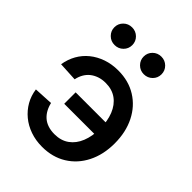

<svg xmlns="http://www.w3.org/2000/svg" viewBox="-213 -847 969 969"><g transform="rotate(45 271.5 -362.0)"><path d="M259.8 11.7Q214.4 11.7 175.3 -2Q136.2 -15.6 106.4 -40.3Q76.7 -64.9 57.6 -98.1Q38.6 -131.3 33.2 -171.4L135.7 -176.8Q140.6 -154.8 150.9 -136.2Q161.1 -117.7 176.3 -104.5Q191.4 -91.3 212.2 -84.5Q232.9 -77.6 259.3 -77.6Q305.2 -77.6 337.2 -100.6Q369.1 -123.5 385.7 -164.8Q402.3 -206.1 402.3 -259.8Q402.3 -314.5 385.7 -356Q369.1 -397.5 337.2 -420.7Q305.2 -443.8 259.3 -443.8Q233.4 -443.8 212.4 -436.5Q191.4 -429.2 175.5 -416.3Q159.7 -403.3 149.7 -385.3Q139.6 -367.2 135.3 -345.7L33.2 -351.1Q39.6 -391.1 58.3 -424.6Q77.1 -458 106.9 -482.2Q136.7 -506.3 175.5 -519.8Q214.4 -533.2 259.8 -533.2Q334 -533.2 389.6 -498.5Q445.3 -463.9 476.3 -402.1Q507.3 -340.3 507.3 -259.8Q507.3 -179.7 476.3 -118.4Q445.3 -57.1 389.6 -22.7Q334 11.7 259.8 11.7ZM419.4 -221.2H185.5V-302.7H419.4ZM363.8 -610.4Q337.4 -610.4 318.8 -628.9Q300.3 -647.5 300.3 -673.3Q300.3 -699.7 318.8 -718Q337.4 -736.3 364.3 -736.3Q390.6 -736.3 409.2 -718Q427.7 -699.7 427.7 -673.3Q427.7 -647 409.2 -628.7Q390.6 -610.4 363.8 -610.4ZM155.3 -610.4Q128.4 -610.4 109.9 -628.9Q91.3 -647.5 91.3 -673.3Q91.3 -699.7 109.9 -718Q128.4 -736.3 155.3 -736.3Q182.1 -736.3 200.7 -718Q219.2 -699.7 219.2 -673.3Q219.2 -647 200.7 -628.7Q182.1 -610.4 155.3 -610.4Z"/></g></svg>

Font: Inter 28pt Medium
Style: Regular
Weight: 500
Designer: Rasmus Andersson
Foundry: rsms
Version: Version 4.001;git-66647c0bb